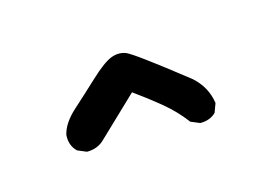

<svg xmlns="http://www.w3.org/2000/svg" viewBox="-44 -928 589 408"><g transform="rotate(-20 250.0 -724.0)"><path d="M354 -625 335 -635Q317 -664 292 -688.5Q267 -713 240 -736L145 -660Q129 -648 107 -650L88 -660Q74 -676 78 -699Q86 -723 114.5 -744.5Q143 -766 175 -791Q207 -816 224.5 -821Q242 -826 257 -818.5Q272 -811 370 -719Q397 -691 399 -654L390 -635Q376 -623 354 -625Z"/></g></svg>

Font: Kosefont JP
Style: Regular
Weight: 400
Designer: Nozomi Seto 瀬戸のぞみ
Version: Version 3.00;June 19, 2020